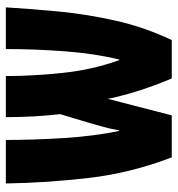

<svg xmlns="http://www.w3.org/2000/svg" viewBox="4 -596 593 640"><g transform="rotate(-90 300.0 -276.5)"><path d="M95 0Q43 -135 26.5 -275.5Q10 -416 8 -553H153Q153 -457 159.5 -357Q166 -257 183 -175H185Q190 -205 197 -229.5Q204 -254 212 -282L239 -372Q234 -414 231.5 -462Q229 -510 229 -553H366Q366 -463 376.5 -363.5Q387 -264 419 -175H421Q441 -256 448.5 -356Q456 -456 456 -553H595Q590 -469 581 -375.5Q572 -282 550.5 -186.5Q529 -91 486 0H358Q345 -30 331.5 -67.5Q318 -105 307 -143.5Q296 -182 290 -213L235 0Z"/></g></svg>

Font: Noto Sans Mono Black
Style: Regular
Weight: 900
Designer: Monotype Design Team
Foundry: Monotype Imaging Inc.
Version: Version 2.014